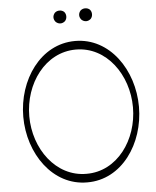

<svg xmlns="http://www.w3.org/2000/svg" viewBox="-64 -1051 905 1116"><g transform="rotate(-5 388.5 -492.5)"><path d="M362 -960C362 -970 359 -979 352 -987C344 -994 335 -997 325 -997C315 -997 306 -994 298 -987C291 -979 287 -970 287 -960C287 -950 291 -941 298 -933C306 -926 315 -922 325 -922C335 -922 344 -926 352 -933C359 -941 362 -950 362 -960ZM512 -960C512 -970 509 -979 502 -987C494 -994 485 -997 475 -997C465 -997 456 -994 448 -987C441 -979 437 -970 437 -960C437 -950 441 -941 448 -933C456 -926 465 -922 475 -922C485 -922 494 -926 502 -933C509 -941 512 -950 512 -960ZM737 -400C737 -615 602 -813 400 -813C198 -813 62 -615 62 -400C62 -185 198 13 400 12C602 13 737 -185 737 -400ZM97 -400C97 -590 221 -763 400 -763C579 -763 702 -590 702 -400C702 -210 579 -37 400 -38C221 -37 97 -210 97 -400Z"/></g></svg>

Font: Nupuram Thin
Style: Regular
Weight: 100
Designer: Santhosh Thottingal (santhosh.thottingal@gmail.com)
Foundry: SMC
Version: Version 1.000